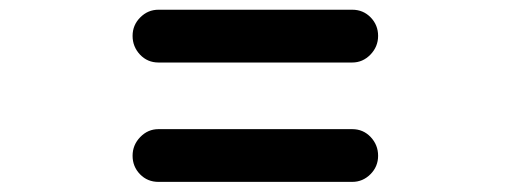

<svg xmlns="http://www.w3.org/2000/svg" viewBox="-20 -555 1040 391"><path d="M697.3 -292Q719.7 -292 734.9 -275.9Q750 -259.8 750 -237.8Q750 -215.8 734.4 -200.2Q718.8 -184.6 697.3 -184.6H302.7Q280.3 -184.6 265.1 -200.2Q250 -215.8 250 -237.8Q250 -259.8 265.6 -275.9Q281.2 -292 302.7 -292ZM697.3 -535.2Q719.7 -535.2 734.9 -519.5Q750 -503.9 750 -481.9Q750 -460 734.4 -443.8Q718.8 -427.7 697.3 -427.7H302.7Q280.3 -427.7 265.1 -443.8Q250 -460 250 -481.9Q250 -503.9 265.6 -519.5Q281.2 -535.2 302.7 -535.2Z"/></svg>

Font: Rounded-X Mgen+ 1m bold
Style: Bold
Weight: 700
Designer: [Source Han Sans]
Ryoko NISHIZUKA  (kana & ideographs); Paul D. Hunt (Latin, Greek & Cyrillic); Wenlong ZHANG  (bopomofo
Version: Version 1.059.20150602